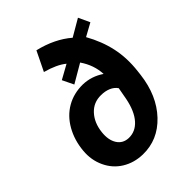

<svg xmlns="http://www.w3.org/2000/svg" viewBox="-222 -884 1007 1007"><g transform="rotate(-45 281.5 -380.5)"><path d="M462.9 -635.7Q505.4 -560.1 522 -482.9Q538.6 -405.8 528.3 -318.8L525.4 -293.5Q508.8 -156.2 429 -71.8Q349.1 12.7 238.3 10.3Q175.3 8.8 125.7 -21.7Q76.2 -52.2 50.8 -106.7Q25.4 -161.1 31.2 -224.6Q37.6 -296.9 70.3 -354.5Q103 -412.1 156 -442.6Q209 -473.1 275.9 -472.2Q338.9 -470.2 391.6 -434.1Q388.7 -502.4 346.7 -563.5L243.7 -503.4L213.4 -565.9L292 -609.4Q252.4 -642.1 177.2 -662.6L230 -771Q338.9 -745.1 411.1 -683.1L504.9 -737.8L534.2 -674.8ZM395 -324.7Q381.8 -344.7 357.4 -355Q333 -365.2 303.2 -365.2Q248.5 -366.2 212.2 -326.9Q175.8 -287.6 168.9 -224.6Q163.1 -171.4 184.3 -137.9Q205.6 -104.5 247.1 -103Q296.4 -101.6 331.8 -141.4Q367.2 -181.2 382.3 -256.8L393.6 -318.4Z"/></g></svg>

Font: TypoPRO Roboto
Style: Bold Italic
Weight: 700
Italic angle: -12°
Designer: Google
Version: Version 2.136; 2016